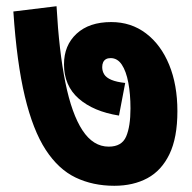

<svg xmlns="http://www.w3.org/2000/svg" viewBox="-20 -628 617 618"><path d="M551 -270Q551 -185 525.5 -132Q500 -79 454.5 -54.5Q409 -30 348 -30Q279 -30 223.5 -56.5Q168 -83 127 -146Q86 -209 60 -317.5Q34 -426 23 -591L162 -608Q170 -463 190.5 -362Q211 -261 245.5 -208.5Q280 -156 330 -156Q372 -156 386 -188.5Q400 -221 400 -279Q400 -325 393 -362Q386 -399 372 -420Q358 -441 336 -441Q327 -441 321 -437.5Q315 -434 312 -427.5Q309 -421 309 -412Q309 -399 315.5 -388.5Q322 -378 338.5 -371Q355 -364 383 -361L363 -256Q281 -269 233.5 -310.5Q186 -352 186 -421Q186 -482 226.5 -519.5Q267 -557 338 -557Q402 -557 450 -520.5Q498 -484 524.5 -419.5Q551 -355 551 -270Z"/></svg>

Font: Noto Sans Devanagari ExtraBold
Style: Regular
Weight: 800
Version: Version 2.003